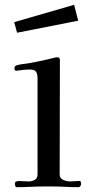

<svg xmlns="http://www.w3.org/2000/svg" viewBox="-20 -779 384 798"><path d="M317 -15Q317 -10 314 -5.5Q311 -1 306 -1Q278 -1 250.5 -2.5Q223 -4 194 -4H167Q137 -4 107.5 -2.5Q78 -1 49 -1Q45 -1 43.5 -6Q42 -11 42 -14Q42 -19 43 -21.5Q44 -24 49 -25Q54 -27 60.5 -26.5Q67 -26 73 -26Q80 -26 86 -25.5Q92 -25 99 -25Q113 -25 124.5 -31.5Q136 -38 136 -54V-454Q136 -471 130 -480.5Q124 -490 105 -490Q91 -490 76.5 -488.5Q62 -487 48 -485Q40 -485 40 -494Q40 -504 48 -507Q60 -511 73.5 -512.5Q87 -514 99 -516Q127 -521 155 -527Q183 -533 210 -540Q213 -541 218 -541Q229 -541 229 -529Q229 -411 228.5 -292Q228 -173 228 -54Q228 -38 242.5 -31.5Q257 -25 270 -25Q280 -25 290.5 -26Q301 -27 311 -27Q315 -27 316 -22Q317 -17 317 -15ZM305 -693 51 -643 39 -687 288 -759Z"/></svg>

Font: Kaisei Decol
Style: Regular
Weight: 400
Designer: Font-Kai, 金井和夫
Foundry: KAZUO KANAI
Version: Version 5.003